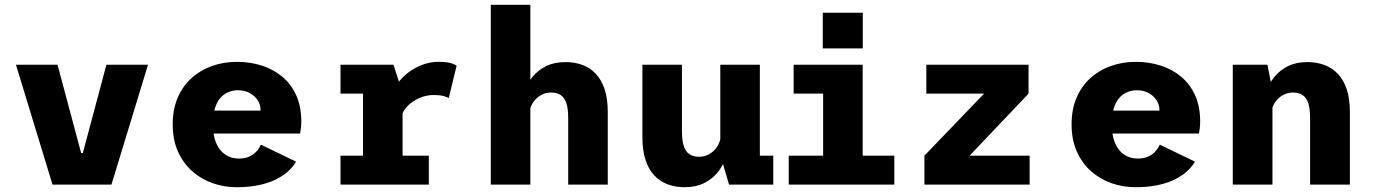

<svg xmlns="http://www.w3.org/2000/svg" viewBox="-20 -770 5730 801"><path d="M199 0 46.5 -500H220L318.5 -131.5H325.5L424 -500H597.5L445 0Z M967 11Q914.5 11 866.5 -6Q818.5 -23 781.2 -56.2Q744 -89.5 722.2 -138.2Q700.5 -187 700.5 -251Q700.5 -315 721.8 -363.5Q743 -412 780.2 -445.2Q817.5 -478.5 865.8 -495.2Q914 -512 968.5 -512Q1022.5 -512 1071 -496.8Q1119.5 -481.5 1157 -450.5Q1194.5 -419.5 1215.8 -372.5Q1237 -325.5 1237 -262.5Q1237 -250.5 1235.5 -236.8Q1234 -223 1232 -213H833.5V-308.5H1067Q1067 -309.5 1067 -310Q1067 -310.5 1067 -312Q1067 -333 1055.2 -351.5Q1043.5 -370 1022.2 -381.8Q1001 -393.5 972 -393.5Q951 -393.5 931.8 -385.2Q912.5 -377 898.2 -360Q884 -343 876 -316.2Q868 -289.5 868 -252.5Q868 -207 881.2 -174.8Q894.5 -142.5 919 -125.5Q943.5 -108.5 977 -108.5Q1005 -108.5 1023.8 -118.5Q1042.5 -128.5 1053.2 -142Q1064 -155.5 1068.5 -166.5L1215.5 -95.5Q1200.5 -71 1177.5 -51.5Q1154.5 -32 1123.8 -18Q1093 -4 1053.8 3.5Q1014.5 11 967 11Z M1400.5 0V-120.5H1494.5V-379.5H1400.5V-500H1621.5L1659.5 -382V-120.5H1769V0ZM1656.5 -288.5 1604 -316.5Q1604 -351 1616.2 -381Q1628.5 -411 1649 -435Q1669.5 -459 1695.8 -476.2Q1722 -493.5 1750.8 -502.8Q1779.5 -512 1807 -512Q1846 -512 1863.5 -505.8Q1881 -499.5 1885 -496L1852 -360.5Q1848.5 -364 1832.5 -368.8Q1816.5 -373.5 1788.5 -373.5Q1766 -373.5 1745 -366.8Q1724 -360 1705.8 -348.2Q1687.5 -336.5 1674.5 -321.2Q1661.5 -306 1656.5 -288.5Z M2027.5 0V-750H2192.5V0ZM2350.5 0V-277.5Q2350.5 -315.5 2343 -339Q2335.5 -362.5 2319.5 -373.2Q2303.5 -384 2279 -384Q2260.5 -384 2244.8 -377Q2229 -370 2217 -358.2Q2205 -346.5 2198 -332Q2191 -317.5 2189 -302L2156.5 -320Q2156.5 -353.5 2167.5 -387Q2178.5 -420.5 2201.2 -448.8Q2224 -477 2258.2 -494Q2292.5 -511 2339 -511Q2378 -511 2410.2 -499Q2442.5 -487 2466 -461.8Q2489.5 -436.5 2502.5 -397.2Q2515.5 -358 2515.5 -303V0Z M2836.5 11Q2798 11 2765.5 -1Q2733 -13 2709.5 -38.2Q2686 -63.5 2673 -102.8Q2660 -142 2660 -197V-500H2825V-222.5Q2825 -184.5 2832.5 -161Q2840 -137.5 2856 -126.8Q2872 -116 2896.5 -116Q2915 -116 2930.8 -123Q2946.5 -130 2958.5 -141.8Q2970.5 -153.5 2977.5 -168Q2984.5 -182.5 2986.5 -198L3019 -180Q3019 -146.5 3008 -113Q2997 -79.5 2974.2 -51.2Q2951.5 -23 2917.2 -6Q2883 11 2836.5 11ZM3021.5 0 2985 -123.5V-500H3150V-88L3126 -120.5H3206V0Z M3270.5 0V-120.5H3414V-379.5H3291V-500H3579V-120.5H3711V0ZM3412.5 -717H3579.5V-568H3412.5Z M3836.5 0V-120.5L4085.5 -379.5H3844.5V-500H4271V-379.5L4025 -120.5H4275.5V0Z M4717 11Q4664.5 11 4616.5 -6Q4568.5 -23 4531.2 -56.2Q4494 -89.5 4472.2 -138.2Q4450.5 -187 4450.5 -251Q4450.5 -315 4471.8 -363.5Q4493 -412 4530.2 -445.2Q4567.5 -478.5 4615.8 -495.2Q4664 -512 4718.5 -512Q4772.5 -512 4821 -496.8Q4869.5 -481.5 4907 -450.5Q4944.5 -419.5 4965.8 -372.5Q4987 -325.5 4987 -262.5Q4987 -250.5 4985.5 -236.8Q4984 -223 4982 -213H4583.5V-308.5H4817Q4817 -309.5 4817 -310Q4817 -310.5 4817 -312Q4817 -333 4805.2 -351.5Q4793.5 -370 4772.2 -381.8Q4751 -393.5 4722 -393.5Q4701 -393.5 4681.8 -385.2Q4662.5 -377 4648.2 -360Q4634 -343 4626 -316.2Q4618 -289.5 4618 -252.5Q4618 -207 4631.2 -174.8Q4644.5 -142.5 4669 -125.5Q4693.5 -108.5 4727 -108.5Q4755 -108.5 4773.8 -118.5Q4792.5 -128.5 4803.2 -142Q4814 -155.5 4818.5 -166.5L4965.5 -95.5Q4950.5 -71 4927.5 -51.5Q4904.5 -32 4873.8 -18Q4843 -4 4803.8 3.5Q4764.5 11 4717 11Z M5123 0V-500H5267.5L5288.5 -393.5V0ZM5445.5 0V-277.5Q5445.5 -315.5 5438 -339Q5430.5 -362.5 5414.5 -373.2Q5398.5 -384 5374 -384Q5355.5 -384 5339.8 -377Q5324 -370 5312 -358.2Q5300 -346.5 5293 -332Q5286 -317.5 5284 -302L5251.5 -320Q5251.5 -353.5 5262.5 -387Q5273.5 -420.5 5296.2 -448.8Q5319 -477 5353.2 -494Q5387.5 -511 5434 -511Q5473 -511 5505.2 -499Q5537.5 -487 5561.5 -461.8Q5585.5 -436.5 5598.5 -397.2Q5611.5 -358 5611.5 -303V0Z"/></svg>

Font: Trispace Thin
Style: Bold
Weight: 700
Version: Version 1.210